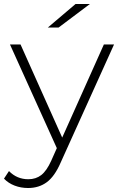

<svg xmlns="http://www.w3.org/2000/svg" viewBox="-47 -745 595 963"><path d="M525 -522 257 71Q227 140 187.5 169Q148 198 94 198Q58 198 26.5 186Q-5 174 -27 151L-2 113Q38 154 95 154Q133 154 160 133Q187 112 210 61L238 -2L3 -522H56L265 -55L474 -522ZM332 -725H404L247 -607H193Z"/></svg>

Font: Hilab Light
Style: Regular
Weight: 300
Designer: Cristianderson Lima
Foundry: Cristianderson
Version: Version 1.0